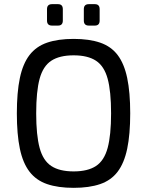

<svg xmlns="http://www.w3.org/2000/svg" viewBox="-20 -890 708 923"><path d="M334 -703Q409 -703 461.5 -685Q514 -667 545.5 -625.5Q577 -584 591.5 -515Q606 -446 606 -345Q606 -244 591.5 -175Q577 -106 545.5 -64.5Q514 -23 461.5 -5Q409 13 334 13Q259 13 206.5 -5Q154 -23 122 -64.5Q90 -106 75.5 -175Q61 -244 61 -345Q61 -446 75.5 -515Q90 -584 122 -625.5Q154 -667 206.5 -685Q259 -703 334 -703ZM334 -624Q266 -624 226.5 -598Q187 -572 170.5 -511.5Q154 -451 154 -345Q154 -240 170.5 -179Q187 -118 226.5 -92Q266 -66 334 -66Q402 -66 441.5 -92Q481 -118 497.5 -179Q514 -240 514 -345Q514 -451 497.5 -511.5Q481 -572 441.5 -598Q402 -624 334 -624ZM436 -870Q459 -870 459 -846V-791Q459 -767 436 -767H407Q383 -767 383 -791V-846Q383 -870 407 -870ZM259 -870Q282 -870 282 -846V-791Q282 -767 259 -767H230Q206 -767 206 -791V-846Q206 -870 230 -870Z"/></svg>

Font: Exo 2
Style: Regular
Weight: 400
Designer: Natanael Gama
Foundry: Natanael Gama
Version: Version 2.010